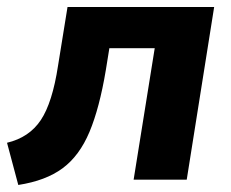

<svg xmlns="http://www.w3.org/2000/svg" viewBox="-26 -511 656 546"><path d="M26 15 -6 -105Q57 -120 90 -169.5Q123 -219 139 -324L166 -491H583L505 0H354L414 -374H285L275 -312Q257 -204 228.5 -136Q200 -68 152 -32.5Q104 3 26 15Z"/></svg>

Font: Nunito Sans ExtraBold
Style: Italic
Weight: 800
Italic angle: -9°
Designer: Vernon Adams
Foundry: Vernon Adams
Version: Version 3.006; ttfautohint (v1.8.3)